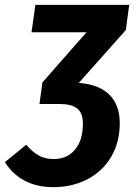

<svg xmlns="http://www.w3.org/2000/svg" viewBox="-86 -551 561 792"><path d="M433 -427 239 -209Q322 -203 365 -160.5Q408 -118 408 -43Q408 36 372.5 96Q337 156 274.5 188.5Q212 221 134 221Q1 221 -66 118L22 46Q50 78 75.5 91.5Q101 105 136 105Q191 105 223.5 66Q256 27 256 -40Q256 -85 232.5 -103.5Q209 -122 161 -122H76L77 -123L89 -211L271 -418H44L60 -531H447Z"/></svg>

Font: Fira Sans Condensed
Style: Bold Italic
Weight: 700
Width: 3
Italic angle: -8°
Designer: Carrois Corporate & Edenspiekermann AG
Foundry: Carrois Corporate GbR & Edenspiekermann AG
Version: Version 4.203